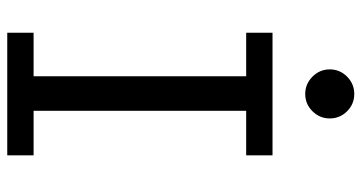

<svg xmlns="http://www.w3.org/2000/svg" viewBox="-248 -724 973 516"><g transform="rotate(90 238.0 -466.5)"><path d="M68.4 -712.9H397.9V-642.1H278.3V-70.8H397.9V0H68.4V-70.8H185.5V-642.1H68.4ZM167 -866.7Q167 -894 186.5 -913.3Q206.1 -932.6 232.9 -932.6Q260.3 -932.6 279.5 -913.3Q298.8 -894 298.8 -866.7Q298.8 -839.8 279.5 -820.3Q260.3 -800.8 232.9 -800.8Q206.1 -800.8 186.5 -820.3Q167 -839.8 167 -866.7Z"/></g></svg>

Font: Andika LitF DSA DSG
Style: Regular
Weight: 400
Designer: Victor Gaultney, Annie Olsen, Julie Remington, Don Collingsworth, Eric Hays, Becca Hirsbrunner
Foundry: SIL International
Version: Version 6.200 ; LitF DSA DSG; ttfautohint (v1.8.3.10-c5d8)